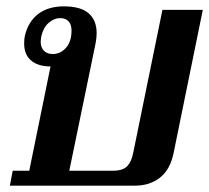

<svg xmlns="http://www.w3.org/2000/svg" viewBox="-20 -584 658 604"><path d="M20 -47H72L139 -375Q100 -375 78 -393.5Q56 -412 56 -447Q56 -462 58 -470Q68 -515 99.5 -539.5Q131 -564 181 -564Q234 -564 259 -542Q284 -520 284 -480Q284 -466 281 -449L198 -47H336Q367 -47 380.5 -61.5Q394 -76 399 -103L491 -553H618L526 -102Q515 -50 483 -25Q451 0 405 0H11ZM205 -488Q205 -507 195.5 -517Q186 -527 170 -527Q150 -527 133 -512Q116 -497 110 -470Q108 -458 108 -453Q108 -434 118.5 -424Q129 -414 146 -414Q170 -414 187.5 -433.5Q205 -453 205 -488Z"/></svg>

Font: Trirong SemiBold
Style: Italic
Weight: 600
Italic angle: -12°
Designer: Katatrad Team
Foundry: CadsonDemak
Version: Version 1.001